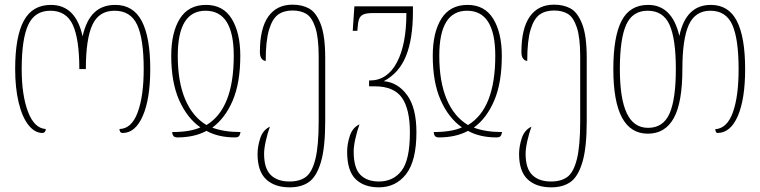

<svg xmlns="http://www.w3.org/2000/svg" viewBox="-20 -563 3258 823"><path d="M45 -267Q45 -406 82 -474Q119 -542 198 -542Q305 -542 334 -407Q349 -475 383.5 -508.5Q418 -542 474 -542Q551 -542 587.5 -473Q624 -404 624 -267Q624 -139 592 -66Q560 7 506 7Q498 7 495 1.5Q492 -4 492 -10Q544 -11 570 -81Q596 -151 596 -267Q596 -396 568 -456.5Q540 -517 471 -517Q404 -517 376 -456.5Q348 -396 348 -267H320Q320 -396 292 -456.5Q264 -517 196 -517Q129 -517 101 -456.5Q73 -396 73 -267Q73 -155 100 -84Q127 -13 176 -10V-8Q176 -2 172 2.5Q168 7 162 7Q129 7 102 -27Q75 -61 60 -123.5Q45 -186 45 -267Z M718 3Q795 3 839 -17Q782 -57 748 -133.5Q714 -210 714 -324Q714 -424 751 -483Q788 -542 863 -542Q937 -542 973.5 -482Q1010 -422 1010 -324Q1010 -208 977.5 -132Q945 -56 890 -16Q940 3 1011 3Q1009 15 1004.5 20.5Q1000 26 987 26Q916 26 865 -2Q813 26 740 26Q729 26 724 20.5Q719 15 718 3ZM982 -324Q982 -517 861 -517Q742 -517 742 -324Q742 -213 773.5 -138Q805 -63 865 -27Q982 -97 982 -324Z M1084 97Q1084 65 1095.5 29.5Q1107 -6 1137 -20Q1127 7 1119.5 40.5Q1112 74 1112 96Q1112 159 1140.5 187Q1169 215 1221 215Q1265 215 1291.5 195Q1318 175 1332 118.5Q1346 62 1346 -44V-321Q1346 -402 1331.5 -445.5Q1317 -489 1293 -503.5Q1269 -518 1234 -518Q1196 -518 1171.5 -500Q1147 -482 1133 -435Q1119 -388 1119 -302Q1109 -302 1101.5 -311.5Q1094 -321 1094 -340Q1094 -441 1130 -492Q1166 -543 1234 -543Q1275 -543 1305 -526.5Q1335 -510 1354.5 -460Q1374 -410 1374 -315V-43Q1374 70 1355.5 132Q1337 194 1304.5 217Q1272 240 1222 240Q1157 240 1120.5 205.5Q1084 171 1084 97Z M1468 87Q1468 55 1479.5 19.5Q1491 -16 1521 -30Q1511 -3 1503.5 30.5Q1496 64 1496 86Q1496 157 1524.5 186Q1553 215 1604 215Q1666 215 1701.5 168.5Q1737 122 1737 5Q1737 -96 1702.5 -144.5Q1668 -193 1586 -193H1562V-218H1565Q1640 -218 1681 -295Q1722 -372 1722 -507H1579Q1551 -507 1537.5 -501Q1524 -495 1519 -480.5Q1514 -466 1512 -435V-431H1492L1499 -536H1750V-513Q1750 -397 1720.5 -323.5Q1691 -250 1625 -215Q1685 -210 1725 -155.5Q1765 -101 1765 4Q1765 126 1721 183Q1677 240 1604 240Q1540 240 1504 204.5Q1468 169 1468 87Z M1839 3Q1916 3 1960 -17Q1903 -57 1869 -133.5Q1835 -210 1835 -324Q1835 -424 1872 -483Q1909 -542 1984 -542Q2058 -542 2094.5 -482Q2131 -422 2131 -324Q2131 -208 2098.5 -132Q2066 -56 2011 -16Q2061 3 2132 3Q2130 15 2125.5 20.5Q2121 26 2108 26Q2037 26 1986 -2Q1934 26 1861 26Q1850 26 1845 20.5Q1840 15 1839 3ZM2103 -324Q2103 -517 1982 -517Q1863 -517 1863 -324Q1863 -213 1894.5 -138Q1926 -63 1986 -27Q2103 -97 2103 -324Z M2205 97Q2205 65 2216.5 29.5Q2228 -6 2258 -20Q2248 7 2240.5 40.5Q2233 74 2233 96Q2233 159 2261.5 187Q2290 215 2342 215Q2386 215 2412.5 195Q2439 175 2453 118.5Q2467 62 2467 -44V-321Q2467 -402 2452.5 -445.5Q2438 -489 2414 -503.5Q2390 -518 2355 -518Q2317 -518 2292.5 -500Q2268 -482 2254 -435Q2240 -388 2240 -302Q2230 -302 2222.5 -311.5Q2215 -321 2215 -340Q2215 -441 2251 -492Q2287 -543 2355 -543Q2396 -543 2426 -526.5Q2456 -510 2475.5 -460Q2495 -410 2495 -315V-43Q2495 70 2476.5 132Q2458 194 2425.5 217Q2393 240 2343 240Q2278 240 2241.5 205.5Q2205 171 2205 97Z M2609 -267Q2609 -406 2644.5 -474Q2680 -542 2758 -542Q2861 -542 2892 -409Q2920 -542 3027 -542Q3103 -542 3138.5 -473Q3174 -404 3174 -267Q3174 -138 3142.5 -65.5Q3111 7 3055 7Q3051 7 3048.5 1.5Q3046 -4 3046 -9Q3097 -13 3121.5 -81.5Q3146 -150 3146 -267Q3146 -396 3119 -456.5Q3092 -517 3025 -517Q2960 -517 2932.5 -456.5Q2905 -396 2905 -267Q2905 -123 2868 -56.5Q2831 10 2757 10Q2609 10 2609 -267ZM2877 -267Q2877 -396 2850 -456.5Q2823 -517 2756 -517Q2691 -517 2664 -456.5Q2637 -396 2637 -267Q2637 -141 2666.5 -78Q2696 -15 2758 -15Q2823 -15 2850 -76.5Q2877 -138 2877 -267Z"/></svg>

Font: Noto Serif Georgian Thin Cond
Style: Regular
Weight: 250
Width: 3
Designer: Monotype Design team
Foundry: Monotype Imaging Inc.
Version: Version 1.000